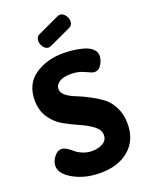

<svg xmlns="http://www.w3.org/2000/svg" viewBox="-175 -1047 884 1144"><g transform="rotate(-20 266.5 -474.5)"><path d="M257 -130Q296 -130 325 -146.5Q354 -163 354 -196Q354 -229 321.5 -254Q289 -279 242.5 -299.5Q196 -320 149 -345.5Q102 -371 69.5 -418Q37 -465 37 -530Q37 -634 112 -685.5Q187 -737 293 -737Q319 -737 347.5 -734Q376 -731 411.5 -722.5Q447 -714 469.5 -695Q492 -676 492 -649Q492 -623 475.5 -595Q459 -567 430 -567Q418 -567 379 -586Q340 -605 293 -605Q243 -605 218 -587.5Q193 -570 193 -545Q193 -522 216.5 -503Q240 -484 275 -470.5Q310 -457 351.5 -435.5Q393 -414 428 -388.5Q463 -363 486.5 -317Q510 -271 510 -212Q510 -107 441 -48.5Q372 10 260 10Q163 10 91 -30Q19 -70 19 -120Q19 -148 39.5 -176Q60 -204 87 -204Q102 -204 120.5 -192.5Q139 -181 154.5 -167Q170 -153 198 -141.5Q226 -130 257 -130ZM379 -867 239 -802Q229 -798 224 -798Q205 -798 191.5 -816.5Q178 -835 178 -856Q178 -881 198 -891L338 -956Q346 -959 352 -959Q371 -959 385 -940.5Q399 -922 399 -901Q399 -877 379 -867Z"/></g></svg>

Font: Dosis
Style: ExtraBold
Weight: 800
Designer: EdgarTolentino, PabloImpallari, IginoMarini
Foundry: EdgarTolentino, PabloImpallari, IginoMarini
Version: Version 1.007